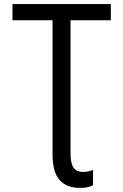

<svg xmlns="http://www.w3.org/2000/svg" viewBox="-20 -734 603 939"><path d="M372 185Q305 185 271 146Q237 107 237 22V-635H41V-714H522V-635H325V15Q325 66 340 86.5Q355 107 387 107Q401 107 413 104Q425 101 435 97V172Q411 185 372 185Z"/></svg>

Font: Noto Sans Mono SemiCondensed
Style: Regular
Weight: 400
Width: 4
Designer: Monotype Design Team
Foundry: Monotype Imaging Inc.
Version: Version 2.014